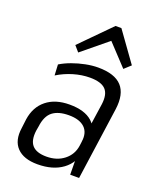

<svg xmlns="http://www.w3.org/2000/svg" viewBox="-143 -858 786 952"><g transform="rotate(20 249.5 -381.5)"><path d="M339 -177 369 -383Q376 -437 352 -461.5Q328 -486 269 -486Q227 -486 183 -473Q139 -460 100 -436L97 -493Q123 -509 156 -521Q189 -533 224 -540Q259 -547 290 -547Q378 -547 415.5 -506Q453 -465 442 -383L388 0H341ZM170 7Q97 7 61.5 -30Q26 -67 36 -135L42 -184Q52 -251 98.5 -288.5Q145 -326 220 -326Q300 -326 340 -290Q380 -254 370 -187L363 -136Q353 -68 302 -30.5Q251 7 170 7ZM199 -44Q254 -44 291.5 -73.5Q329 -103 336 -151L339 -174Q346 -223 318.5 -249Q291 -275 235 -275Q180 -275 149.5 -251.5Q119 -228 112 -171L108 -148Q101 -95 123.5 -69.5Q146 -44 199 -44ZM145 -613 300 -770H331L443 -614L409 -583L293 -707H322L171 -583Z"/></g></svg>

Font: Pathway Extreme SemiCondensed Light
Style: Italic
Weight: 300
Width: 4
Italic angle: -8°
Version: Version 1.001;gftools[0.9.26]